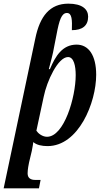

<svg xmlns="http://www.w3.org/2000/svg" viewBox="-50 -790 563 1050"><path d="M-30 240H163L172 194H143C119 194 101 185 101 158C101 137 107 107 109 98L124 35C129 13 132 -13 132 -13C150 3 179 9 210 9C380 9 476 -229 476 -381C476 -487 435 -546 369 -546C291 -546 253 -483 223 -412H217C227 -451 240 -496 246 -534L259 -600C274 -681 287 -719 316 -719C344 -719 345 -680 343 -625C400 -625 432 -649 432 -699C432 -739 400 -770 324 -770C223 -770 168 -702 143 -579ZM207 -42C182 -42 159 -60 149 -75L189 -261C206 -346 267 -478 322 -478C354 -478 364 -429 364 -379C364 -259 301 -42 207 -42Z"/></svg>

Font: Noto Serif Condensed Semi
Style: Italic
Weight: 600
Width: 3
Italic angle: -12°
Designer: Monotype Design Team
Foundry: Monotype Imaging Inc.
Version: Version 1.901